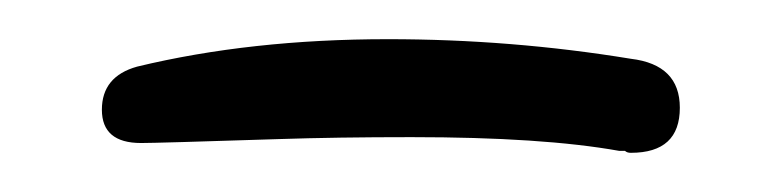

<svg xmlns="http://www.w3.org/2000/svg" viewBox="-20 -715 396 98"><path d="M122 -644Q152 -645 190 -645Q257 -645 296 -638H299Q300 -637 302 -637Q327 -637 327 -660Q327 -682 302 -685Q241 -695 178 -695Q108 -695 50 -681Q32 -676 32 -659Q32 -642 52 -642Q60 -642 122 -644Z"/></svg>

Font: Neythal
Style: Regular
Weight: 400
Designer: Tharique Azeez
Foundry: Tharique Azeez
Version: Version 0.44